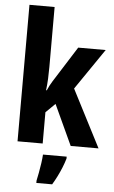

<svg xmlns="http://www.w3.org/2000/svg" viewBox="-63 -802 635 1065"><g transform="rotate(5 254.0 -269.5)"><path d="M197 -426Q197 -393 195.5 -360.5Q194 -328 190 -296H194Q200 -310 207 -323.5Q214 -337 222 -349.5Q230 -362 237 -373L347 -547H500L344 -319L508 0H353L249 -225L197 -174V0H57V-760H197ZM336 72Q329 96 318.5 122Q308 148 295.5 173Q283 198 269 221H181V208Q185 190 190 163.5Q195 137 199 109Q203 81 204 61H336Z"/></g></svg>

Font: Noto Sans Display Condensed
Style: Bold
Weight: 700
Width: 3
Designer: Monotype Design Team
Foundry: Monotype Imaging Inc.
Version: Version 2.003